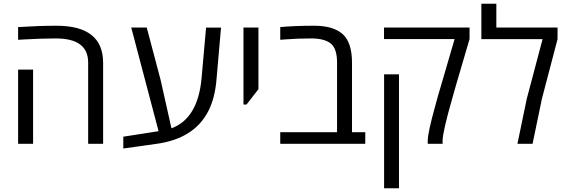

<svg xmlns="http://www.w3.org/2000/svg" viewBox="-20 -779 3069 1040"><path d="M159.2 0H78.1V-401.9H159.2ZM286.1 -639.6Q538.1 -639.6 538.6 -439.5V0H457.5V-440.4Q457.5 -570.8 282.7 -570.8Q205.6 -570.8 112.3 -565.4L78.1 -563.5V-632.3Q191.4 -639.6 286.1 -639.6Z M774.9 -629.9 850.1 -345.7Q863.8 -283.2 908.7 -84Q1051.8 -136.7 1071.8 -355L1096.2 -629.4H1177.2L1153.3 -355Q1145 -246.1 1106.9 -174.3Q1029.8 -27.8 828.6 0L647.9 25.4V-38.6L838.9 -68.4L690.9 -629.9Z M1298.8 -212.9V-629.9H1379.9V-295.9L1315.4 -212.9Z M1886.7 -439.5V-63H1958.5V0H1498V-63H1805.7V-440.4Q1805.7 -515.6 1771.7 -543.2Q1737.8 -570.8 1664.6 -570.8Q1591.3 -570.8 1522.9 -565.4L1498 -563.5V-632.3Q1576.2 -639.6 1681.2 -639.6Q1786.1 -639.6 1836.4 -594Q1886.7 -548.3 1886.7 -439.5Z M2141.1 240.7H2060.5V-376.5H2141.1ZM2377.4 -16.6V0H2296.9V-16.6Q2296.9 -58.6 2336.4 -201.2Q2350.6 -255.4 2372.6 -328.1L2442.4 -567.4H2060.1V-629.9H2523.4V-567.4L2450.2 -318.4Q2437.5 -273.4 2429.2 -244.1Q2377.4 -63.5 2377.4 -16.6Z M2668.5 -629.9H3000V-566.9L2915.5 -244.6L2864.7 0H2782.7L2833.5 -244.6L2918.9 -566.9H2587.4V-758.8H2668.5Z"/></svg>

Font: OpenSansHebrew-Regular
Style: Regular
Weight: 400
Foundry: Ascender Corporation, Yanek Iontef
Version: Version 2.001;PS 002.001;hotconv 1.0.70;makeotf.lib2.5.58329